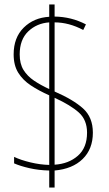

<svg xmlns="http://www.w3.org/2000/svg" viewBox="-20 -780 487 858"><path d="M200 -18Q153 -19 111.5 -28.5Q70 -38 43 -50V-79Q72 -65 115.5 -54.5Q159 -44 200 -43V-354Q153 -375 117.5 -398.5Q82 -422 61.5 -455Q41 -488 41 -537Q41 -612 86 -656.5Q131 -701 200 -705V-760H224V-706Q299 -705 364 -671L352 -646Q288 -680 224 -680V-371Q307 -335 351 -295.5Q395 -256 395 -187Q395 -114 349.5 -69.5Q304 -25 224 -18V58H200ZM200 -680Q144 -676 106 -639.5Q68 -603 68 -537Q68 -495 85 -467.5Q102 -440 131.5 -420Q161 -400 200 -382ZM224 -44Q287 -48 328 -84Q369 -120 369 -187Q369 -244 332.5 -277Q296 -310 224 -343Z"/></svg>

Font: Noto Sans Khmer Condensed Thin
Style: Regular
Weight: 100
Width: 3
Designer: Danh Hong and the Monotype Design Team
Foundry: Monotype Imaging Inc.
Version: Version 2.004; ttfautohint (v1.8.4.7-5d5b)